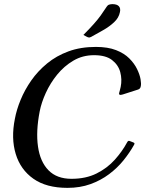

<svg xmlns="http://www.w3.org/2000/svg" viewBox="-20 -898 702 929"><path d="M625.2 -208.8Q629.5 -207 630.5 -204.8Q631.5 -202.5 628.8 -197.5Q607.8 -159.8 577.9 -122.6Q548 -85.5 507.9 -55.4Q467.8 -25.2 417.6 -7.1Q367.5 11 306.5 11Q204.2 11 141.8 -33Q79.2 -77 56.1 -153Q33 -229 52 -323Q60 -367 79.8 -415Q99.5 -463 131.2 -508.5Q163 -554 207.9 -591Q252.8 -628 311.5 -649.5Q370.2 -671 444 -671Q501.8 -671 541.4 -655.5Q581 -640 605.5 -615.5Q630 -591 643.1 -564Q656.2 -537 660.1 -514.5Q664 -492 661 -480Q659 -468 647.5 -464.5L574.2 -441Q562.2 -437.2 558.6 -439.8Q555 -442.2 556.2 -447.2Q557.2 -451.5 559.5 -459.2Q561.8 -467 564 -477.8Q571.2 -513.5 561.9 -548.8Q552.5 -584 522.1 -607.5Q491.8 -631 435 -631Q379.8 -631 335 -604.6Q290.2 -578.2 256.6 -536.9Q223 -495.5 201.6 -448.4Q180.2 -401.2 172.2 -359.8Q153.2 -262.8 163.8 -189.1Q174.2 -115.5 214.6 -74.1Q255 -32.8 326 -32.8Q395.5 -32.8 447.2 -58.6Q499 -84.5 535.4 -125.1Q571.8 -165.8 594.8 -208.8Q598 -215.2 601.4 -216.2Q604.8 -217.2 608.8 -215.2ZM383.5 -729Q415.5 -761.2 434.2 -782.4Q453 -803.5 466.6 -822.2Q480.2 -841 496.5 -866Q500.8 -873.2 508.2 -875.6Q515.8 -878 524 -878Q546 -878 555.2 -867.8Q564.5 -857.5 560.2 -839Q555 -812 532.2 -790.6Q509.5 -769.2 478.8 -751.9Q448 -734.5 421 -719.5Q417.8 -718.5 414.9 -717.2Q412 -716 409.5 -716.8Q405.8 -716.8 397.8 -721.2Z"/></svg>

Font: Young Serif Light
Style: Italic
Weight: 300
Italic angle: -10.979°
Designer: Bastien Sozeau
Foundry: NBR — Bastien Sozeau
Version: Version 5.001